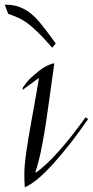

<svg xmlns="http://www.w3.org/2000/svg" viewBox="-78 -783 393 813"><path d="M27 10Q25 -14 25 -47Q25 -80 33 -137.5Q41 -195 59 -292.5Q77 -390 87 -453L17 -402L19 -413Q26 -423 38.5 -438.5Q51 -454 86 -482Q121 -510 152 -515Q146 -476 131 -364Q101 -136 72 -55L74 -52Q160 -113 284 -286L295 -279Q223 -174 150 -92.5Q77 -11 27 10ZM-50 -763Q27 -763 86 -693Q113 -662 158 -599L143 -581Q68 -668 20 -697Q3 -707 -19 -715.5Q-41 -724 -43 -724L-58 -763Q-54 -763 -50 -763Z"/></svg>

Font: Felipa
Style: Regular
Weight: 400
Designer: Javier Alcaraz
Foundry: Fontstage
Version: Version 1.001